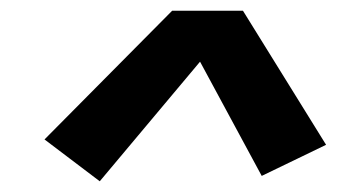

<svg xmlns="http://www.w3.org/2000/svg" viewBox="-20 -767 640 358"><path d="M166 -429 63 -507 301 -747H433L588 -497L468 -439L353 -652Z"/></svg>

Font: Iosevka XBd Ex Obl
Style: Regular
Weight: 800
Width: 7
Italic angle: -9°
Monospace: yes
Designer: Belleve Invis
Foundry: Belleve Invis
Version: Version 32.5.0; ttfautohint (v1.8.4)